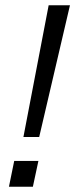

<svg xmlns="http://www.w3.org/2000/svg" viewBox="-20 -710 286 730"><path d="M165 -690H246L129 -189H69ZM34 -98H126L105 0H14Z"/></svg>

Font: Decalotype
Style: Italic
Weight: 400
Italic angle: -12°
Designer: Alfredo Marco Pradil
Foundry: Alfredo Marco Pradil
Version: Version 1.0